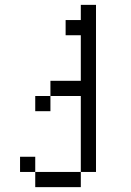

<svg xmlns="http://www.w3.org/2000/svg" viewBox="-20 -645 540 790"><path d="M125 62.5V125H312.5V62.5ZM125 62.5V0H62.5V62.5ZM312.5 62.5H375V-625H312.5V-562.5H250V-500H312.5V-312.5H187.5V-250H125V-187.5H187.5V-250H312.5Z"/></svg>

Font: BFUnifontExMono
Style: Regular
Weight: 500
Version: Version 15.0.06